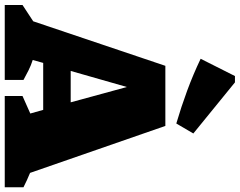

<svg xmlns="http://www.w3.org/2000/svg" viewBox="-152 -868 986 789"><g transform="rotate(90 340.5 -473.0)"><path d="M656 -104Q671 -98 686 -91Q701 -84 715 -77V0H340V-73L412 -105L397 -158H204L192 -115Q214 -108 234 -98Q254 -88 274 -77V0H-34V-73L33 -117L216 -660H463ZM237 -271H366L303 -502ZM453 -705Q385 -725 318.5 -749.5Q252 -774 187 -805L258 -946H284L494 -775Z"/></g></svg>

Font: Piazzolla SC Black
Style: Regular
Weight: 900
Designer: Juan Pablo del Peral
Foundry: Huerta Tipografica
Version: Version 1.330